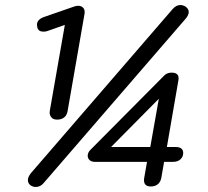

<svg xmlns="http://www.w3.org/2000/svg" viewBox="-20 -732 827 764"><path d="M91 -15Q91 -28 103 -43L667 -696Q681 -712 698 -712Q707 -712 718 -706Q731 -697 731 -684Q731 -673 720 -659L154 -4Q141 12 122 12Q111 12 101 5Q91 -3 91 -15ZM178 -290 238 -633 173 -610Q164 -606 153 -606Q134 -606 129 -621L127 -633Q127 -654 154 -664L278 -707Q286 -709 291 -709Q302 -709 309.5 -702.5Q317 -696 317 -683L316 -675L249 -290Q246 -273 235 -264.5Q224 -256 207 -256Q191 -256 183.5 -266Q176 -276 178 -290ZM553 -15Q553 -21 554 -25L565 -88H357Q344 -88 336.5 -95Q329 -102 329 -112Q329 -125 340 -136L634 -432Q645 -443 663 -443Q695 -443 690 -413L644 -147H679Q709 -147 709 -123Q709 -108 698 -98Q687 -88 669 -88H633L622 -25Q619 -8 608 1Q597 10 580 10Q553 10 553 -15ZM578 -147 612 -339 422 -147Z"/></svg>

Font: Kodchasan
Style: Italic
Weight: 400
Italic angle: -10°
Version: Version 1.000; ttfautohint (v1.6)